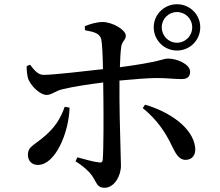

<svg xmlns="http://www.w3.org/2000/svg" viewBox="-20 -845 1040 908"><path d="M707 -716C707 -655 756 -606 817 -606C878 -606 927 -655 927 -716C927 -776 878 -825 817 -825C756 -825 707 -776 707 -716ZM745 -716C745 -756 777 -788 817 -788C857 -788 889 -756 889 -716C889 -675 857 -643 817 -643C777 -643 745 -675 745 -716ZM792 -157C809 -124 823 -89 858 -89C890 -89 907 -114 903 -148C892 -242 780 -317 666 -350L655 -334C723 -279 763 -218 792 -157ZM286 -340C267 -286 240 -239 177 -189C135 -155 112 -149 112 -113C112 -85 130 -65 159 -65C243 -65 306 -220 309 -336ZM106 -532C106 -513 108 -484 115 -468C132 -431 173 -396 200 -396C226 -396 241 -416 280 -424C329 -436 405 -447 468 -455L469 -379C470 -294 470 -140 466 -91C465 -77 458 -75 447 -77C421 -80 383 -91 346 -101L337 -82C371 -62 401 -35 416 -13C440 23 439 43 475 43C520 43 552 -13 552 -61C552 -95 545 -287 545 -378V-464C611 -470 681 -476 720 -476C772 -476 804 -471 838 -471C865 -471 879 -481 879 -506C879 -542 816 -568 775 -568C750 -568 742 -553 547 -527C548 -564 550 -599 553 -622C556 -650 575 -655 575 -676C575 -704 513 -740 466 -741C438 -741 404 -731 381 -721L382 -702C428 -694 452 -686 459 -659C463 -641 466 -580 467 -518C387 -509 234 -491 188 -491C162 -490 144 -510 122 -539Z"/></svg>

Font: Noto Serif JP SemiBold
Style: Regular
Weight: 600
Designer: Ryoko NISHIZUKA 西塚涼子 (kana & ideographs); Frank Grießhammer (Latin, Greek & Cyrillic); Wenlong ZHANG 张文龙 (bopomofo); San
Foundry: Adobe
Version: Version 2.001;hotconv 1.1.0;makeotfexe 2.6.0